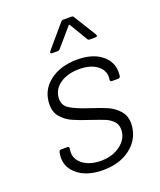

<svg xmlns="http://www.w3.org/2000/svg" viewBox="-132 -784 729 873"><g transform="rotate(-20 232.5 -347.5)"><path d="M54 -113Q54 -121 55 -126L57 -139Q59 -149 68 -149H98Q108 -149 106 -139L105 -128Q102 -104 115.5 -83.5Q129 -63 156.5 -50.5Q184 -38 221 -38Q279 -38 317.5 -68Q356 -98 356 -141Q356 -166 340 -182Q324 -198 302.5 -206.5Q281 -215 237 -230Q188 -246 158.5 -259.5Q129 -273 108.5 -297Q88 -321 88 -357Q88 -425 140.5 -466.5Q193 -508 276 -508Q348 -508 391 -475Q434 -442 434 -390Q434 -380 433 -375V-372Q431 -362 422 -362H392Q387 -362 384.5 -365Q382 -368 383 -372L384 -375Q389 -413 357.5 -438.5Q326 -464 269 -464Q215 -464 179 -440.5Q143 -417 138 -377Q134 -339 162.5 -320Q191 -301 253 -281Q306 -264 335 -251Q364 -238 386 -213.5Q408 -189 408 -151Q408 -141 407 -135Q399 -72 347 -33.5Q295 5 217 5Q143 5 98.5 -28.5Q54 -62 54 -113ZM175 -586 267 -694Q272 -700 280 -700H317Q327 -700 329 -694L396 -586Q398 -582 398 -581Q398 -574 388 -574H363Q353 -574 351 -580L299 -667Q298 -669 296 -669Q294 -669 293 -667L218 -580Q214 -574 205 -574H180Q174 -574 172.5 -577.5Q171 -581 175 -586Z"/></g></svg>

Font: Barlow Light
Style: Italic
Weight: 300
Italic angle: -7°
Designer: Jeremy Tribby
Foundry: Tribby Type
Version: Version 1.408